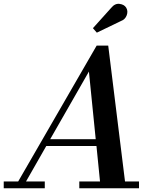

<svg xmlns="http://www.w3.org/2000/svg" viewBox="-66 -1009 834 1029"><path d="M581.5 -896 453 -834 432 -858 530 -967Q550 -991.5 574.8 -988.2Q599.5 -985 610 -968.5Q621.5 -950 613.2 -927.2Q605 -904.5 581.5 -896ZM-46 -36.5H31.5L452 -764.5H514L604 -36.5H679V0H359V-36.5H470L451 -226.5H182L73.5 -36.5H174V0H-46ZM410.5 -625.5 203 -263H447Z"/></svg>

Font: Bodoni* 06pt Medium
Style: Italic
Weight: 500
Italic angle: -13°
Version: Version 2.3